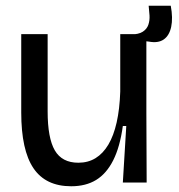

<svg xmlns="http://www.w3.org/2000/svg" viewBox="-20 -636 622 669"><path d="M228 13Q139 13 96.5 -50Q54 -113 54 -244V-517H146V-248Q146 -155 171 -112Q196 -69 253 -69Q287 -69 313 -85Q339 -101 357.5 -132Q376 -163 386.5 -209.5Q397 -256 399 -317V-517H490V-243L491 0H408L420 -197H408Q398 -124 374.5 -77.5Q351 -31 315 -9Q279 13 228 13ZM499 -491 433 -499 435 -516Q463 -516 477.5 -525.5Q492 -535 497 -550Q502 -565 501 -582Q500 -599 498 -616H575Q583 -573 576.5 -542.5Q570 -512 550.5 -498.5Q531 -485 499 -491Z"/></svg>

Font: Bricolage Grotesque 60pt
Style: Regular
Weight: 400
Version: Version 1.001;gftools[0.9.33.dev8+g029e19f]